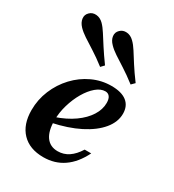

<svg xmlns="http://www.w3.org/2000/svg" viewBox="-168 -772 798 880"><g transform="rotate(30 231.0 -332.0)"><path d="M196.8 11.3Q124.2 11.3 83.5 -31Q42.7 -73.4 42.7 -149.2Q42.7 -204.8 63.7 -255.2Q84.7 -305.6 121.4 -344.8Q158.1 -383.9 205.6 -406Q253.2 -428.2 305.6 -428.2Q358.9 -428.2 386.7 -406.5Q414.5 -384.7 414.5 -343.5Q414.5 -300 381.9 -260.5Q349.2 -221 289.5 -190.7Q229.8 -160.5 148.4 -143.5V-173.4Q204.8 -192.7 244 -220.6Q283.1 -248.4 304 -281.5Q325 -314.5 325 -349.2Q325 -371 316.5 -381.9Q308.1 -392.7 293.5 -392.7Q269.4 -392.7 245.2 -372.2Q221 -351.6 201.2 -317.7Q181.5 -283.9 169.4 -242.7Q157.3 -201.6 157.3 -160.5Q157.3 -104.8 178.6 -75Q200 -45.2 240.3 -45.2Q271.8 -45.2 297.6 -62.5Q323.4 -79.8 344.4 -113.7H379Q348.4 -51.6 302.8 -20.2Q257.3 11.3 196.8 11.3ZM216.1 -477.4Q177.4 -507.3 146 -527Q114.5 -546.8 91.9 -561.7Q69.4 -576.6 54.8 -591.9Q37.9 -609.7 35.5 -629.4Q33.1 -649.2 47.6 -662.9Q61.3 -676.6 82.3 -675Q103.2 -673.4 120.2 -656.5Q134.7 -641.9 149.2 -619Q163.7 -596 183.5 -565.3Q203.2 -534.7 232.3 -494.4ZM377.4 -477.4Q338.7 -507.3 307.7 -527Q276.6 -546.8 254 -561.7Q231.5 -576.6 216.9 -591.9Q199.2 -609.7 196.8 -629.4Q194.4 -649.2 208.9 -662.9Q222.6 -676.6 243.5 -675Q264.5 -673.4 281.5 -656.5Q296 -642.7 310.5 -619.8Q325 -596.8 344.8 -565.7Q364.5 -534.7 394.4 -494.4Z"/></g></svg>

Font: Playfair 9pt
Style: Bold Italic
Weight: 700
Italic angle: -15.6°
Designer: Claus Eggers Sørensen
Foundry: Claus Eggers Sørensen
Version: Version 2.203